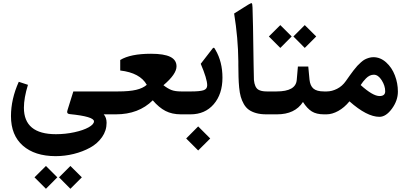

<svg xmlns="http://www.w3.org/2000/svg" viewBox="-20 -717 2561 1204"><path d="M421.4 323.7 493.2 395 421.4 466.8 350.1 395ZM268.1 323.7 339.4 395 268.1 466.8 196.3 395ZM330.6 124.5Q390.1 124.5 446.3 112.3Q502.4 100.1 535.9 81.3Q569.3 62.5 569.3 43.9Q569.3 13.7 417 -1.5Q395.5 -3.4 403.3 -26.4L439.9 -143.6H667Q679.2 -143.6 679.2 -96.2V-60.5Q679.2 0 667 0H630.4Q648.4 20 648.4 53.2Q648.4 102.1 619.9 142.8Q591.3 183.6 544.9 209Q498.5 234.4 442.4 248.3Q386.2 262.2 328.1 262.2Q197.8 261.7 123.3 196.3Q48.8 130.9 48.8 11.2Q48.8 -95.2 97.7 -204.1L155.3 -185.1Q129.9 -102.5 129.9 -41.5Q129.9 124.5 330.6 124.5Z M926.8 -379.9Q1008.3 -379.9 1047.6 -360.6Q1086.9 -341.3 1086.9 -300.8Q1086.9 -252 1004.9 -182.6Q1031.2 -162.1 1054.4 -152.8Q1077.6 -143.6 1115.7 -143.6H1135.3Q1147.5 -143.6 1147.5 -96.2V-60.5Q1147.5 0 1135.3 0H1114.3Q1059.1 0 1017.8 -21.2Q976.6 -42.5 938 -87.9Q849.6 0 706.5 0H662.1Q635.3 0 635.3 -70.3V-86.4Q635.3 -143.6 662.1 -143.6H720.2Q791 -143.6 833.5 -153.6Q876 -163.6 900.4 -185.1Q858.4 -260.3 733.9 -274.9V-340.8Q797.9 -379.9 926.8 -379.9Z M1130.4 0Q1103.5 0 1103.5 -70.3V-86.4Q1103.5 -143.6 1130.4 -143.6H1181.2Q1231.9 -143.6 1255.6 -150.9Q1279.3 -158.2 1279.3 -182.1Q1279.3 -221.7 1238.8 -316.9L1305.2 -402.8Q1312 -411.6 1314.2 -414.3Q1316.4 -417 1319.6 -417.5Q1322.8 -418 1325 -414.6Q1327.1 -411.1 1332 -402.8Q1375 -328.6 1375 -230Q1375 -127 1320.3 -63.5Q1265.6 0 1174.3 0ZM1222.7 75.7 1298.3 151.4 1222.7 226.6 1147.5 151.4Z M1570.3 -311.5Q1571.3 -226.1 1572.3 -215.8Q1576.7 -169.9 1599.1 -155.3Q1617.2 -143.6 1652.8 -143.6H1666Q1678.2 -143.6 1678.2 -96.2V-60.5Q1678.2 0 1666 0H1650.4Q1613.8 0 1586.2 -7.8Q1558.6 -15.6 1540 -29.1Q1521.5 -42.5 1509 -64.5Q1496.6 -86.4 1489.7 -110.6Q1482.9 -134.8 1479.7 -168.2Q1476.6 -201.7 1475.8 -234.1Q1475.1 -266.6 1474.6 -308.6Q1474.6 -324.2 1474.6 -332Q1473.1 -478 1448.2 -632.3L1535.2 -687Q1555.2 -699.2 1558.8 -696.8Q1562.5 -694.3 1563.5 -669.9Q1566.4 -606.4 1570.3 -311.5Z M1891.1 -559.6 1962.9 -488.3 1891.1 -416.5 1819.8 -488.3ZM1737.8 -559.6 1809.1 -488.3 1737.8 -416.5 1666 -488.3ZM1661.1 -143.6H1714.4Q1835 -143.6 1840.8 -215.8L1848.1 -299.8H1913.1L1920.9 -217.3Q1924.8 -179.2 1945.6 -161.4Q1966.3 -143.6 2011.7 -143.6H2021.5Q2033.7 -143.6 2033.7 -96.2V-60.5Q2033.7 0 2021.5 0H2011.2Q1964.4 0 1935.1 -18.3Q1905.8 -36.6 1879.9 -77.6Q1829.6 0 1716.8 0H1661.1Q1634.3 0 1634.3 -70.3V-86.4Q1634.3 -143.6 1661.1 -143.6Z M2016.6 0Q1989.7 0 1989.7 -70.3V-86.4Q1989.7 -143.6 2016.6 -143.6H2029.3Q2061 -143.6 2093.8 -160.2Q2126.5 -176.8 2148.9 -209Q2165.5 -232.4 2174.1 -244.6Q2182.6 -256.8 2197 -275.6Q2211.4 -294.4 2220.7 -304.2Q2230 -314 2243.4 -326.2Q2256.8 -338.4 2268.1 -344.2Q2279.3 -350.1 2293.2 -354.2Q2307.1 -358.4 2321.3 -358.4Q2365.2 -358.4 2401.4 -325.9Q2437.5 -293.5 2456.3 -244.1Q2475.1 -194.8 2475.1 -142.6Q2475.1 -86.4 2437.7 -35.4Q2400.4 15.6 2359.4 15.6Q2280.8 15.6 2171.4 -81.5Q2139.2 -42 2100.8 -21Q2062.5 0 2027.3 0ZM2359.9 -114.7Q2395.5 -114.7 2395.5 -144.5Q2395.5 -179.2 2373.5 -213.9Q2351.6 -248.5 2324.2 -248.5Q2311 -248.5 2298.6 -242.7Q2286.1 -236.8 2274.9 -225.3Q2263.7 -213.9 2257.1 -205.3Q2250.5 -196.8 2241.7 -183.6Q2317.9 -114.7 2359.9 -114.7Z"/></svg>

Font: Sahel SemiBold WOL
Style: SemiBold-WOL
Weight: 600
Foundry: Saber Rastikerdar (saber.rastikerdar@gmail.com)
Version: Version 3.4.0